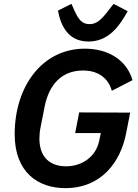

<svg xmlns="http://www.w3.org/2000/svg" viewBox="-20 -962 714 994"><path d="M438 -747C543 -747 599 -828 641 -904L568 -942L543 -910C505 -860 480 -837 444 -837C403 -837 386 -863 365 -908L350 -942L280 -907C294 -833 330 -747 438 -747ZM633 -272 654 -379 390 -380 369 -273H502L493 -231C476 -151 405 -101 322 -101C239 -101 184 -148 184 -245C184 -263 186 -284 190 -303L211 -410C234 -525 300 -597 410 -597C487 -597 540 -559 559 -492L666 -547C636 -651 541 -710 419 -710C198 -710 56 -514 56 -267C56 -68 179 12 318 12C505 12 604 -123 633 -272Z"/></svg>

Font: Braiins Sans SemiBold
Style: Italic
Weight: 600
Italic angle: -11.31°
Designer: Mike Abbink, Paul van der Laan, Pieter van Rosmalen, Jiri Chlebus, Lubos Buracinsky
Foundry: Bold Monday, Sudetype
Version: Version 1.000;hotconv 1.0.109;makeotfexe 2.5.65596